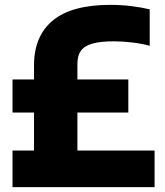

<svg xmlns="http://www.w3.org/2000/svg" viewBox="-20 -770 679 790"><path d="M120 -55.5V-501.5Q120 -621.5 197.5 -685.8Q275 -750 434.5 -750Q479 -750 521 -744.8Q563 -739.5 596 -731.5V-581.5Q564 -590.5 524.2 -595.2Q484.5 -600 449.5 -600Q392 -600 359 -590.2Q326 -580.5 312.2 -560.2Q298.5 -540 298.5 -507.5V-55.5ZM31.5 0V-150.5H616V0ZM31.5 -307V-443H508V-307Z"/></svg>

Font: Encode Sans SC SemiCondensed ExtraBold
Style: Regular
Weight: 800
Width: 4
Designer: Multiple Designers
Foundry: Impallari Type
Version: Version 3.002